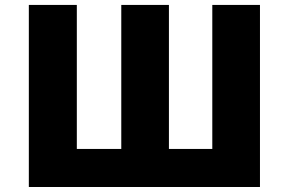

<svg xmlns="http://www.w3.org/2000/svg" viewBox="-20 -747 1154 767"><path d="M1018.5 0H95.2V-727.3H286.9V-152H464.5V-727.3H654.8V-152H828.1V-727.3H1018.5Z"/></svg>

Font: Linik Sans Black
Style: Regular
Weight: 900
Designer: Fonts by Rasmus Andersson / Changes by Cristiano Sobral with parts from Marc Monis
Foundry: rsms
Version: Version 3.020; ttfautohint (v1.6)